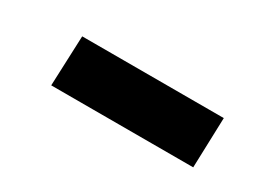

<svg xmlns="http://www.w3.org/2000/svg" viewBox="-25 -893 548 411"><g transform="rotate(30 249.0 -687.0)"><path d="M100 -749H450L446 -625H95Z"/></g></svg>

Font: Literata 72pt Black
Style: Italic
Weight: 900
Italic angle: -2°
Designer: Latin by Veronika Burian and Jose Scaglione. Greek by Irene Vlachou. Cyrillic by Vera Evstafieva
Foundry: TypeTogether
Version: Version 3.002